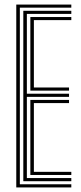

<svg xmlns="http://www.w3.org/2000/svg" viewBox="-20 -820 355 840"><path d="M51.2 0V-800H292V-786.5H66.8V-13.8H292V0ZM112.8 -54.5V-382.8H282V-369H128.2V-68.2H292V-54.5ZM82 -27.2V-772.8H292V-759.2H97.5V-410H282V-396.2H97.5V-41H292V-27.2ZM112.8 -423.5V-745.5H292V-732H128.2V-437.2H282V-423.5Z"/></svg>

Font: Big Shoulders Inline Display Thin Medium
Style: Regular
Weight: 500
Version: Version 2.002